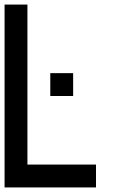

<svg xmlns="http://www.w3.org/2000/svg" viewBox="-20 -920 540 840"><path d="M0 -100V-900H100V-200H400V-100ZM200 -500V-600H300V-500Z"/></svg>

Font: GalmuriMono9 Regular
Style: Regular
Weight: 400
Designer: Lee Minseo (quiple)
Version: Version 2.399;hotconv 1.1.1;makeotfexe 2.6.0 DEVELOPMENT